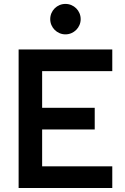

<svg xmlns="http://www.w3.org/2000/svg" viewBox="-20 -941 626 961"><path d="M73.2 0H542V-108.4H190.9V-293H454.1V-401.4H190.9V-585H542V-693.4H73.2ZM307.6 -769C349.6 -769 383.8 -803.2 383.8 -845.2C383.8 -887.7 349.6 -921.4 307.6 -921.4C265.6 -921.4 231.4 -887.7 231.4 -845.2C231.4 -803.2 265.6 -769 307.6 -769Z"/></svg>

Font: Cascadia Mono SemiBold
Style: Regular
Weight: 600
Monospace: yes
Designer: Aaron Bell
Foundry: Saja Typeworks
Version: Version 2404.023